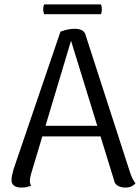

<svg xmlns="http://www.w3.org/2000/svg" viewBox="-20 -836 632 867"><path d="M319 -706Q336 -706 349.5 -699.5Q363 -693 367 -676L568 -55Q572 -43 578 -30.5Q584 -18 592 -8Q586 -1 575 5Q564 11 545 11Q527 11 512.5 3Q498 -5 495 -22L294 -674L307 -673L121 -53Q119 -45 117 -36.5Q115 -28 115 -20Q115 -13 116.5 -7Q118 -1 121 3Q112 6 102 8.5Q92 11 77 11Q55 11 43 2Q31 -7 32 -26Q32 -34 35 -46.5Q38 -59 41 -71L253 -693Q286 -706 319 -706ZM154 -268H471V-220H154ZM179 -816H436Q444 -794 436 -772H179Q171 -794 179 -816Z"/></svg>

Font: Arima
Style: Regular
Weight: 400
Designer: Joana Correia and Natanael Gama
Foundry: NDISCOVER
Version: Version 1.101;gftools[0.9.23]